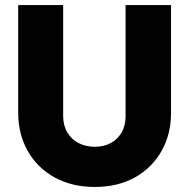

<svg xmlns="http://www.w3.org/2000/svg" viewBox="-20 -729 748 760"><path d="M355 11Q265 11 196.5 -26.5Q128 -64 90 -131Q52 -198 52 -283V-709H230V-270Q230 -232 246.5 -204.5Q263 -177 291.5 -162.5Q320 -148 355 -148Q391 -148 418 -162.5Q445 -177 461 -204Q477 -231 477 -269V-709H657V-282Q657 -197 619 -130.5Q581 -64 513.5 -26.5Q446 11 355 11Z"/></svg>

Font: Outfit Thin ExtraBold
Style: Regular
Weight: 800
Version: Version 1.100;gftools[0.9.27]